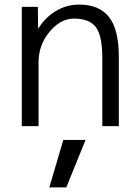

<svg xmlns="http://www.w3.org/2000/svg" viewBox="-20 -550 608 837"><path d="M195 267 256 60H353L269 267ZM75 -520H145L146 -427H148Q178 -475 224.5 -502.5Q271 -530 325 -530Q413 -530 455.5 -475.5Q498 -421 498 -303V0H426V-297Q426 -394 398 -431.5Q370 -469 302 -469Q244 -469 196 -411.5Q148 -354 148 -278V0H75Z"/></svg>

Font: M PLUS 1p
Style: Regular
Weight: 400
Version: Version 1.062